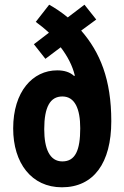

<svg xmlns="http://www.w3.org/2000/svg" viewBox="-20 -786 529 816"><path d="M189 -766 132 -693C151 -679 170 -664 188 -647L124 -598L173 -536L238 -585C267 -547 288 -507 298 -465L295 -463C277 -480 252 -487 223 -487C119 -487 36 -397 36 -240C36 -93 114 10 243 10C378 10 453 -93 453 -271C453 -449 405 -564 325 -656L389 -703L339 -766L268 -712C240 -735 214 -752 189 -766ZM245 -376C298 -376 321 -324 321 -241C321 -147 300 -100 245 -100C191 -100 168 -154 168 -237C168 -331 193 -376 245 -376Z"/></svg>

Font: Noto Sans Myanmar UI ExtraCondensed
Style: Bold
Weight: 700
Width: 2
Designer: Monotype Design Team
Foundry: Monotype Imaging Inc.
Version: Version 2.103